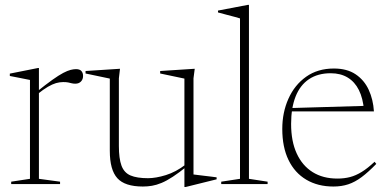

<svg xmlns="http://www.w3.org/2000/svg" viewBox="-20 -740 1564 772"><path d="M285.5 -462Q300.5 -462 307.2 -454.5Q314 -447 314 -434.5Q314 -421 305.5 -412.2Q297 -403.5 283 -403.5Q274.5 -403.5 268 -405.2Q261.5 -407 254 -408.5Q246.5 -410 234 -410Q220 -410 205.2 -405.8Q190.5 -401.5 172.5 -391Q154.5 -380.5 131.5 -362L126.5 -370Q164.5 -400.5 190.5 -419Q216.5 -437.5 234.2 -446.8Q252 -456 264 -459Q276 -462 285.5 -462ZM136.5 -373V-21L221.5 -9.5V0H25V-9.5L100.5 -21V-418.5Q94 -420 82 -422.2Q70 -424.5 54 -427.8Q38 -431 19.5 -434.5V-444L132.5 -466.5H136.5Z M458 -153Q458 -102.5 468.5 -74Q479 -45.5 504.8 -34.5Q530.5 -23.5 575 -23.5Q606.5 -23.5 647 -36Q687.5 -48.5 726.5 -78.5L733 -72.5Q700.5 -46 675.2 -29.5Q650 -13 629.5 -4.5Q609 4 591 7Q573 10 554.5 10Q482 10 451.8 -23.5Q421.5 -57 421.5 -133.5V-424L324 -444.5V-454.5L462.5 -463.5L458 -425ZM721.5 12V-69.5V-424L624 -444.5V-454.5L763 -463.5L758 -425V-38.5Q762.5 -38 774.2 -36.5Q786 -35 801 -33.2Q816 -31.5 829.5 -29.8Q843 -28 851 -27V-19L726 12Z M981 -21 1056 -9.5V0H869.5V-9.5L945 -21V-666Q938.5 -668 925 -671.8Q911.5 -675.5 893.8 -680Q876 -684.5 856.5 -690V-697.5L977 -720.5H981V-665Z M1322.5 -464.5Q1375.5 -464.5 1410 -441.2Q1444.5 -418 1462.5 -379Q1480.5 -340 1483.5 -292H1146.5V-305.5L1454 -314.5L1443.5 -297Q1439.5 -345 1423 -378Q1406.5 -411 1378 -428.2Q1349.5 -445.5 1309.5 -445.5Q1258 -445.5 1222.2 -421.5Q1186.5 -397.5 1168.5 -351.8Q1150.5 -306 1150.5 -241.5Q1150.5 -172 1173 -123Q1195.5 -74 1237 -48Q1278.5 -22 1336.5 -22Q1364 -22 1387.2 -28Q1410.5 -34 1434.5 -48.8Q1458.5 -63.5 1486 -89.5L1493 -81Q1461 -48 1434.2 -28Q1407.5 -8 1380.5 1Q1353.5 10 1320.5 10Q1258 10 1211.5 -17.5Q1165 -45 1140 -96.8Q1115 -148.5 1115 -221.5Q1115 -288 1139.8 -343.2Q1164.5 -398.5 1211 -431.5Q1257.5 -464.5 1322.5 -464.5Z"/></svg>

Font: Newsreader 36pt ExtraLight
Style: Regular
Weight: 250
Designer: Hugues Gentile
Foundry: Production Type
Version: Version 1.003